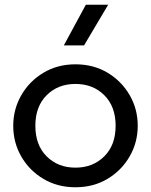

<svg xmlns="http://www.w3.org/2000/svg" viewBox="-20 -777 638 812"><path d="M299 15Q223 15 163.5 -20.5Q104 -56 70 -115Q36 -174 36 -245Q36 -315 70 -374.2Q104 -433.5 163.5 -469.2Q223 -505 299 -505Q375.5 -505 434.8 -469.5Q494 -434 528.2 -375Q562.5 -316 562.5 -245Q562.5 -175 528.5 -115.8Q494.5 -56.5 435 -20.8Q375.5 15 299 15ZM299 -68Q373 -68 421 -115.8Q469 -163.5 469 -245Q469 -326.5 421.2 -374.2Q373.5 -422 299 -422Q225 -422 177.2 -374.2Q129.5 -326.5 129.5 -245Q129.5 -163.5 177.2 -115.8Q225 -68 299 -68ZM250 -585 343 -757H437.5L335.5 -585Z"/></svg>

Font: Geologica Light
Style: Regular
Weight: 300
Designer: Sindre Bremnes, Frode Helland
Foundry: Monokrom Skriftforlag AS
Version: Version 1.010; ttfautohint (v1.8.4.7-5d5b);gftools[0.9.28]